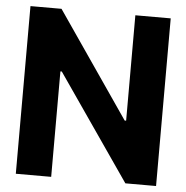

<svg xmlns="http://www.w3.org/2000/svg" viewBox="-52 -779 806 830"><g transform="rotate(5 351.0 -364.0)"><path d="M655.5 -727.5V0H522.3L206.4 -457.6H200.4V0H46.9V-727.5H181.6L495.7 -270.1H502V-727.5Z"/></g></svg>

Font: Inter Tight
Style: Regular
Weight: 400
Designer: Rasmus Andersson
Foundry: rsms
Version: Version 3.002